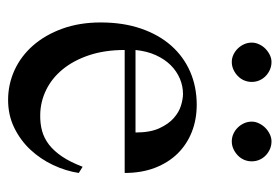

<svg xmlns="http://www.w3.org/2000/svg" viewBox="-130 -559 704 484"><g transform="rotate(90 222.0 -317.0)"><path d="M416 -163.6Q411.1 -130.9 396 -98.9Q380.9 -66.9 357.4 -41.7Q334 -16.6 302.2 -1Q270.5 14.6 231.9 14.6Q192.4 14.6 156.7 -1.7Q121.1 -18.1 94.5 -48.6Q67.9 -79.1 52.2 -122.3Q36.6 -165.5 36.6 -218.8Q36.6 -275.4 52 -320.3Q67.4 -365.2 95 -396.5Q122.6 -427.7 160.6 -444.3Q198.7 -460.9 244.1 -460.9Q281.2 -460.9 312.7 -448.5Q344.2 -436 367.2 -412.6Q390.1 -389.2 403.1 -355.5Q416 -321.8 416 -279.3H106Q106 -229.5 119.1 -189.9Q132.3 -150.4 154.8 -123Q177.2 -95.7 206.8 -81.3Q236.3 -66.9 269 -66.4Q291 -65.9 309.8 -71Q328.6 -76.2 344.7 -88.6Q360.8 -101.1 374.8 -121.8Q388.7 -142.6 400.4 -173.3ZM314 -306.6Q314 -343.8 303.2 -366.9Q292.5 -390.1 277.3 -403.3Q262.2 -416.5 245.6 -421.4Q229 -426.3 216.8 -426.3Q197.3 -426.3 178.5 -418.5Q159.7 -410.6 144.5 -395.5Q129.4 -380.4 119.1 -357.9Q108.9 -335.4 106 -306.6ZM186.5 -599.6Q186.5 -589.4 182.6 -580.3Q178.7 -571.3 171.6 -564.5Q164.6 -557.6 155.5 -553.5Q146.5 -549.3 136.2 -549.3Q126.5 -549.3 117.7 -553.5Q108.9 -557.6 102.1 -564.7Q95.2 -571.8 91.3 -580.8Q87.4 -589.8 87.4 -599.6Q87.4 -608.9 91.6 -617.9Q95.7 -627 102.5 -633.8Q109.4 -640.6 118.2 -645Q127 -649.4 136.2 -649.4Q146.5 -649.4 155.5 -645.5Q164.6 -641.6 171.6 -634.8Q178.7 -627.9 182.6 -618.9Q186.5 -609.9 186.5 -599.6ZM386.7 -599.6Q386.7 -589.4 382.8 -580.3Q378.9 -571.3 371.8 -564.5Q364.7 -557.6 355.7 -553.5Q346.7 -549.3 336.4 -549.3Q326.2 -549.3 317.1 -553.5Q308.1 -557.6 301.3 -564.7Q294.4 -571.8 290.5 -580.8Q286.6 -589.8 286.6 -599.6Q286.6 -608.9 291 -617.9Q295.4 -627 302.2 -633.8Q309.1 -640.6 318.1 -645Q327.1 -649.4 336.4 -649.4Q346.7 -649.4 355.7 -645.5Q364.7 -641.6 371.8 -634.8Q378.9 -627.9 382.8 -618.9Q386.7 -609.9 386.7 -599.6Z"/></g></svg>

Font: Doulos SIL APac
Style: Regular
Weight: 400
Designer: Walt Agee, Victor Gaultney, Peter Martin, Debbi Hosken, Becca Hirsbrunner
Foundry: SIL International
Version: Version 5.000